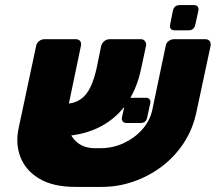

<svg xmlns="http://www.w3.org/2000/svg" viewBox="-20 -725 848 754"><path d="M374 -143Q423 -143 466 -163Q509 -183 539 -217Q569 -251 578 -293L631 -546Q633 -557 642.5 -564Q652 -571 663 -571H787Q798 -571 803.5 -563.5Q809 -556 807 -545L752 -288Q738 -219 702 -164Q666 -109 614.5 -70.5Q563 -32 503 -11.5Q443 9 379 9H277Q189 9 135 -23Q81 -55 60.5 -107.5Q40 -160 53 -221L122 -545Q124 -556 133.5 -563.5Q143 -571 154 -571H278Q289 -571 294.5 -564Q300 -557 298 -546L250 -316Q233 -233 263 -188Q293 -143 353 -143ZM208 -190 235 -317Q271 -318 295 -334Q319 -350 334.5 -381.5Q350 -413 360 -460L377 -543Q380 -556 389.5 -563.5Q399 -571 410 -571H534Q544 -571 550 -562.5Q556 -554 553 -543L535 -459Q517 -370 472 -310.5Q427 -251 359.5 -220.5Q292 -190 208 -190ZM477 -242Q467 -242 462 -248Q457 -254 459 -264L471 -319Q474 -341 497 -341H553Q563 -341 567.5 -335Q572 -329 570 -319L558 -264Q554 -242 532 -242ZM665 -606Q655 -606 650.5 -612Q646 -618 648 -628L659 -683Q664 -705 686 -705H742Q752 -705 756.5 -699Q761 -693 759 -683L747 -628Q742 -606 721 -606Z"/></svg>

Font: Rubik ExtraBold
Style: Italic
Weight: 800
Italic angle: -12°
Designer: Hubert and Fischer
Foundry: Hubert and Fischer
Version: Version 2.300;gftools[0.9.30]